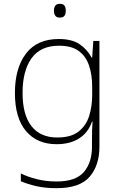

<svg xmlns="http://www.w3.org/2000/svg" viewBox="-20 -837 630 1004"><path d="M287 -633Q356 -633 396 -606Q436 -579 459 -536H462L468 -623H500V-71Q500 28 448.5 87.5Q397 147 276 147Q216 147 170.5 136.5Q125 126 89 111V70Q125 88 173 100Q221 112 277 112Q376 112 418.5 62.5Q461 13 461 -70V-108Q461 -133 461.5 -154.5Q462 -176 464 -201H461Q441 -143 393.5 -113Q346 -83 276 -83Q174 -83 116 -151.5Q58 -220 58 -351Q58 -481 116 -557Q174 -633 287 -633ZM289 -598Q192 -598 145 -532.5Q98 -467 98 -351Q98 -237 144.5 -177.5Q191 -118 279 -118Q352 -118 391.5 -149.5Q431 -181 446.5 -231.5Q462 -282 462 -339V-382Q462 -446 445.5 -494.5Q429 -543 391.5 -570.5Q354 -598 289 -598ZM292 -817Q311 -817 317.5 -807Q324 -797 324 -781Q324 -765 317.5 -755Q311 -745 292 -745Q276 -745 269 -755Q262 -765 262 -781Q262 -797 269 -807Q276 -817 292 -817Z"/></svg>

Font: Noto Sans Telugu UI ExtraLight
Style: Regular
Weight: 200
Designer: Jelle Bosma - Monotype Design Team
Foundry: Monotype Imaging Inc.
Version: Version 2.005; ttfautohint (v1.8.4.7-5d5b)